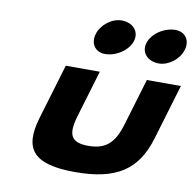

<svg xmlns="http://www.w3.org/2000/svg" viewBox="-87 -880 998 983"><g transform="rotate(10 412.0 -388.0)"><path d="M467.4 -791C416.4 -791 363.1 -750 347.9 -699C332.6 -648 361.4 -607 412.4 -607C470.3 -607 532.2 -648 547.4 -699C562.7 -750 525.3 -791 467.4 -791ZM746.8 -791C688.7 -791 626.8 -750 611.5 -699C596.3 -648 633.6 -607 691.8 -607C742.8 -607 796 -648 811.3 -699C826.5 -750 797.8 -791 746.8 -791ZM225.2 -513H402.2L329.3 -269C299 -168 320 -129 409.6 -129C499.1 -129 543.5 -168 573.7 -269L646.7 -513H823.7L737.8 -226C686.4 -54 579.7 15 366.5 15C153.3 15 87.9 -54 139.4 -226Z"/></g></svg>

Font: Hussar
Style: BdSuprExtOblThree
Weight: 700
Foundry: Cannot Into Space Fonts
Version: Version 2.00